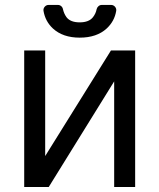

<svg xmlns="http://www.w3.org/2000/svg" viewBox="-20 -747 637 767"><path d="M160.5 -123.6 423.3 -545.5H519.9V0H436.1V-421.9L174.7 0H76.7V-545.5H160.5ZM366.1 -710.6Q362.9 -693.2 351.6 -678.6Q335.6 -657.7 298.3 -657.7Q261 -657.7 245.4 -678.6Q235.4 -692.8 231.5 -710.2Q230.1 -717.7 224.4 -722.5Q218.8 -727.3 211.3 -727.3H174.4Q164.8 -727.3 158.6 -720Q152.3 -712.7 153.8 -703.5Q160.9 -661.6 191.4 -633.2Q231.2 -596.6 298.3 -596.6Q366.5 -596.6 406.2 -633.2Q437.5 -662.3 444.2 -703.5Q445.7 -712.7 439.5 -720Q433.2 -727.3 423.7 -727.3H386.7Q379.3 -727.3 373.6 -722.5Q367.9 -717.7 366.1 -710.6Z"/></svg>

Font: DeltaSans
Style: Regular
Weight: 400
Designer: Rasmus Andersson
Foundry: rsms
Version: Version 3.012